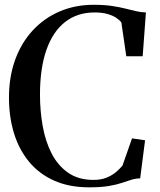

<svg xmlns="http://www.w3.org/2000/svg" viewBox="-20 -772 667 802"><path d="M352.5 10.5Q269 10.5 206.2 -17.5Q143.5 -45.5 101.5 -96.2Q59.5 -147 38.5 -215.2Q17.5 -283.5 17.5 -364.5Q17.5 -451.5 43.5 -522.8Q69.5 -594 117 -645.2Q164.5 -696.5 229.2 -724.2Q294 -752 371.5 -752Q415 -752 447 -747.2Q479 -742.5 503.5 -736.2Q528 -730 548.8 -725.2Q569.5 -720.5 589.5 -720L576 -537H507.5L487 -678Q480 -688 465.2 -697.8Q450.5 -707.5 428 -713.8Q405.5 -720 375 -720Q303 -720 252 -680.2Q201 -640.5 174 -563.8Q147 -487 147 -376.5Q147 -308.5 158.5 -244.5Q170 -180.5 196 -130.2Q222 -80 265 -50.2Q308 -20.5 370.5 -20.5Q402 -20.5 425.2 -30Q448.5 -39.5 464.8 -53.5Q481 -67.5 491.5 -80L531.5 -194L586 -186L565.5 -27Q545.5 -26.5 527.8 -20.8Q510 -15 488.2 -7.8Q466.5 -0.5 434 5Q401.5 10.5 352.5 10.5Z"/></svg>

Font: Merriweather 120pt Medium
Style: Regular
Weight: 500
Version: Version 2.100